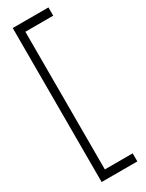

<svg xmlns="http://www.w3.org/2000/svg" viewBox="-212 -635 657 866"><g transform="rotate(-30 116.5 -202.0)"><path d="M35 199V-603H221V-560H76V157H221V199Z"/></g></svg>

Font: Darker Grotesque
Style: Regular
Weight: 400
Designer: Gabriel Lam
Foundry: TypeRant
Version: Version 1.000;gftools[0.9.28]